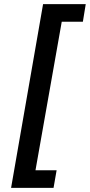

<svg xmlns="http://www.w3.org/2000/svg" viewBox="-20 -755 438 936"><path d="M34 161H241L256 75H153L281 -649H384L398 -735H190Z"/></svg>

Font: Archivo SemiBold
Style: Italic
Weight: 600
Italic angle: -10°
Designer: Hector Gatti
Foundry: Omnibus-Type
Version: Version 2.001